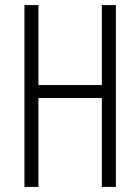

<svg xmlns="http://www.w3.org/2000/svg" viewBox="-20 -734 550 754"><path d="M435 0H380V-349H131V0H76V-714H131V-400H380V-714H435Z"/></svg>

Font: Noto Sans Hebrew ExtraCondensed Light
Style: Regular
Weight: 300
Width: 2
Designer: Monotype Design Team
Foundry: Monotype Imaging Inc.
Version: Version 2.004; ttfautohint (v1.8.4.7-5d5b)